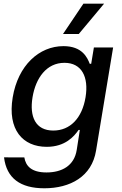

<svg xmlns="http://www.w3.org/2000/svg" viewBox="-20 -802 657 1038"><path d="M219.5 215.9C359.4 215.9 476.6 152.7 499.3 12.1L591.6 -545.5H487.6L473 -457H465.2C452.1 -490.8 424.7 -552.6 323.2 -552.6C191.4 -552.6 77.4 -448.5 48.7 -275.6C19.5 -100.9 103 -8.2 232.6 -8.2C332.7 -8.2 380.7 -64.6 404.8 -99.4H411.6L394.9 7.8C381.7 94.5 313.9 130.3 231.5 130.3C150.2 130.3 119.3 95.9 111.5 49L1.8 48.7C15.3 161.6 90.2 215.9 219.5 215.9ZM155.9 -276.3C173.3 -381 231.9 -462.4 328.5 -462.4C421.2 -462.4 460.6 -386.7 442.5 -276.3C424 -163.7 359.7 -96.2 268.1 -96.2C172.2 -96.2 138.5 -170.8 155.9 -276.3ZM320.7 -618.3H405.9L542.6 -782H430.8Z"/></svg>

Font: Magic Ui Pro Medium
Style: Italic
Weight: 500
Italic angle: -9.39999°
Designer: Stefan Endress, Andreas Faust
Version: Version 1.000;FEAKit 1.0